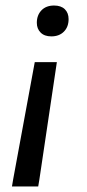

<svg xmlns="http://www.w3.org/2000/svg" viewBox="-20 -525 315 695"><path d="M185.8 -300 122.5 125 118.3 150H23.3L27.5 125L105.8 -300ZM175.8 -505Q200.8 -505 214.6 -491.7Q228.3 -478.3 228.3 -455.8Q228.3 -427.5 211.2 -410.4Q194.2 -393.3 165.8 -393.3Q140.8 -393.3 127.1 -407.1Q113.3 -420.8 113.3 -442.5Q113.3 -470 130 -487.5Q146.7 -505 175.8 -505Z"/></svg>

Font: Familjen Grotesk GF
Style: Italic
Weight: 400
Designer: Anders Wikstroem, Jonas Baeckman, Matilda Gysing, Kristian Moeller
Foundry: Familjen STHML AB
Version: Version 2.000; Beta; Release 4; Build 6